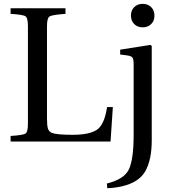

<svg xmlns="http://www.w3.org/2000/svg" viewBox="-20 -735 888 997"><path d="M35 0V-29Q101 -33 113 -42Q125 -51 125 -93V-599Q125 -641 113 -650Q101 -659 35 -663V-692H320V-663Q250 -658 237 -649.5Q224 -641 224 -599V-120Q224 -82 229 -67Q234 -52 249 -45Q275 -35 356 -35Q444 -35 483 -61Q522 -87 536 -179H566L554 0ZM677 -610Q660 -627 660 -654Q660 -681 677 -698Q694 -715 721 -715Q748 -715 765 -698Q782 -681 782 -654Q782 -627 765 -610Q748 -593 721 -593Q694 -593 677 -610ZM535 218Q623 196 648 147Q674 96 674 -36V-402Q674 -427 668 -435.5Q662 -444 642 -447L604 -452V-477L761 -502L768 -496V-7Q768 95 734.5 154Q701 213 611 233Q569 242 537 242Z"/></svg>

Font: Linguistics Pro
Style: Regular
Weight: 400
Designer: Stefan Peev, Context Ltd
Foundry: Stefan Peev, Context Ltd
Version: Version 001.000